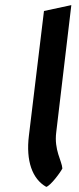

<svg xmlns="http://www.w3.org/2000/svg" viewBox="-20 -741 308 751"><path d="M161 -10C178 -15 216 -66 224 -82C222 -112 191 -154 200 -224L259 -721L152 -698L93 -210C81 -112 106 -41 161 -10Z"/></svg>

Font: Bluebird
Style: LiExtObl
Weight: 300
Designer: Jasper
Foundry: Cannot Into Space Fonts
Version: Version 0.98